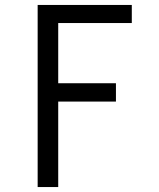

<svg xmlns="http://www.w3.org/2000/svg" viewBox="-20 -755 640 775"><path d="M132 0V-735H512V-662H215V-419H448V-345H215V0Z"/></svg>

Font: Nova
Style: Regular
Weight: 400
Monospace: yes
Designer: Belleve Invis
Foundry: Belleve Invis
Version: Version 24.1.4; ttfautohint (v1.8.4)